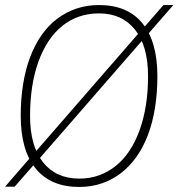

<svg xmlns="http://www.w3.org/2000/svg" viewBox="-21 -730 706 760"><path d="M665 -710 557 -586H556L127 -93H126L37 9H-1L109 -118H110L537 -609H538L626 -710ZM292 10Q180 10 120.5 -62.5Q61 -135 61 -272Q61 -338 70.5 -397Q80 -456 98.5 -504.5Q117 -553 143.5 -591Q170 -629 205 -655.5Q240 -682 281.5 -696Q323 -710 371 -710Q484 -710 543 -637.5Q602 -565 602 -428Q602 -362 592.5 -303Q583 -244 564.5 -195.5Q546 -147 519 -109Q492 -71 457.5 -44.5Q423 -18 381.5 -4Q340 10 292 10ZM293 -23Q335 -23 371 -36Q407 -49 437.5 -73.5Q468 -98 491.5 -133.5Q515 -169 531.5 -214.5Q548 -260 556.5 -313.5Q565 -367 565 -429Q565 -548 513.5 -612.5Q462 -677 371 -677Q329 -677 292.5 -664.5Q256 -652 225.5 -627.5Q195 -603 171.5 -567.5Q148 -532 131.5 -487Q115 -442 106.5 -387.5Q98 -333 98 -271Q98 -152 149.5 -87.5Q201 -23 293 -23Z"/></svg>

Font: Georama ExtraCondensed Thin ExtraLight
Style: Italic
Weight: 250
Italic angle: -9°
Version: Version 1.001